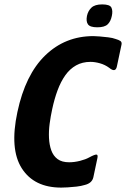

<svg xmlns="http://www.w3.org/2000/svg" viewBox="-20 -844 572 872"><path d="M404 -39Q398 -12 365 -4Q349 1 327.5 3.5Q306 6 287 7Q268 8 258 8Q135 8 79 -79.5Q23 -167 59 -335Q95 -505 185.5 -592.5Q276 -680 404 -680Q414 -680 432.5 -678.5Q451 -677 471.5 -674.5Q492 -672 505 -667Q519 -663 526.5 -658Q534 -653 532 -642L511 -543Q505 -512 476 -536Q457 -550 434 -556.5Q411 -563 391 -563Q354 -563 325.5 -547Q297 -531 276.5 -502Q256 -473 241.5 -434Q227 -395 217 -348Q210 -316 205.5 -282.5Q201 -249 202.5 -217.5Q204 -186 213 -161Q222 -136 241.5 -121.5Q261 -107 294 -107Q318 -107 343.5 -113.5Q369 -120 385 -129Q411 -143 418.5 -142Q426 -141 422 -124ZM488 -772Q483 -747 469 -733.5Q455 -720 422 -720Q389 -720 379.5 -733.5Q370 -747 375 -772Q380 -795 395.5 -809.5Q411 -824 444 -824Q479 -824 486 -809.5Q493 -795 488 -772Z"/></svg>

Font: Glory Thin ExtraBold
Style: Italic
Weight: 800
Italic angle: -12°
Version: Version 1.011